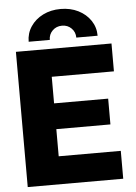

<svg xmlns="http://www.w3.org/2000/svg" viewBox="-61 -982 728 1029"><g transform="rotate(-5 302.5 -468.0)"><path d="M45.9 0V-727.5H560.1V-577.6H225.6V-434.6H516.6V-295.9H225.6V-149.9H559.6V0ZM118.7 -775.4Q118.7 -820.8 143.1 -857.2Q167.5 -893.6 209.5 -914.6Q251.5 -935.5 304.2 -935.5Q356.9 -935.5 398.9 -914.6Q440.9 -893.6 465.3 -857.2Q489.7 -820.8 489.7 -775.4H375Q375 -805.2 354.7 -825.4Q334.5 -845.7 304.2 -845.7Q273.4 -845.7 252.9 -825.4Q232.4 -805.2 232.4 -775.4Z"/></g></svg>

Font: Inter Display Extra Bold
Style: Regular
Weight: 800
Designer: Rasmus Andersson
Foundry: rsms
Version: Version 4.000;git-4fc901f